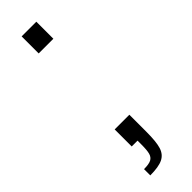

<svg xmlns="http://www.w3.org/2000/svg" viewBox="-220 -514 629 629"><g transform="rotate(-45 94.5 -200.0)"><path d="M60 -510H128V-431H60ZM87 17V0H60V-79H128V0Q128 46 121 68.5Q114 91 94.5 100.5Q75 110 36 110V81Q59 81 69.5 75.5Q80 70 83.5 57Q87 44 87 17Z"/></g></svg>

Font: Saira SemiCondensed Light
Style: Regular
Weight: 300
Width: 4
Designer: Hector Gatti with collaboration of the Omnibus-Type team
Foundry: Omnibus-Type
Version: Version 0.072; ttfautohint (v1.8)